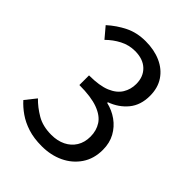

<svg xmlns="http://www.w3.org/2000/svg" viewBox="-215 -859 986 986"><g transform="rotate(45 277.5 -366.5)"><path d="M263 13Q206 13 162.5 -1Q119 -15 86 -38Q53 -61 29 -88L76 -147Q108 -114 151.5 -88.5Q195 -63 257 -63Q301 -63 334.5 -79.5Q368 -96 387 -126.5Q406 -157 406 -199Q406 -243 384.5 -276Q363 -309 313 -327.5Q263 -346 178 -346V-416Q254 -416 298 -434.5Q342 -453 361.5 -485Q381 -517 381 -556Q381 -609 348 -640.5Q315 -672 257 -672Q213 -672 174.5 -652Q136 -632 105 -601L56 -659Q98 -697 147.5 -721.5Q197 -746 260 -746Q322 -746 370.5 -724.5Q419 -703 446.5 -662Q474 -621 474 -563Q474 -496 438 -452Q402 -408 344 -387V-382Q387 -372 422 -347Q457 -322 478 -284Q499 -246 499 -196Q499 -131 467 -84Q435 -37 382 -12Q329 13 263 13Z"/></g></svg>

Font: Noto Sans HK Thin
Style: Regular
Weight: 400
Version: Version 2.004-H2;hotconv 1.0.118;makeotfexe 2.5.65603